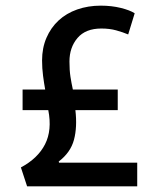

<svg xmlns="http://www.w3.org/2000/svg" viewBox="-20 -660 546 680"><path d="M76 0 54 -67Q114 -99 139.5 -149Q165 -199 151 -270H60V-343H140Q136 -365 132.5 -391.5Q129 -418 129 -446Q129 -490 144.5 -526Q160 -562 187.5 -587.5Q215 -613 253.5 -626.5Q292 -640 337 -640Q375 -640 407.5 -632Q440 -624 457 -613L434 -538Q415 -546 391.5 -552.5Q368 -559 339 -559Q283 -559 254.5 -525.5Q226 -492 226 -442Q226 -411 229.5 -388.5Q233 -366 238 -343H397V-270H247Q254 -210 242 -165Q230 -120 188 -88L189 -84H466V0Z"/></svg>

Font: Ek Mukta Medium
Style: Regular
Weight: 500
Designer: Girish Dalvi and Yashodeep Gholap
Foundry: Ek Type
Version: Version 2.538;PS 1.002;hotconv 16.6.51;makeotf.lib2.5.65220;